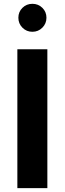

<svg xmlns="http://www.w3.org/2000/svg" viewBox="-20 -972 334 992"><path d="M69.7 0V-717.6H224.7V0ZM147.3 -807.8Q117 -807.8 95.9 -829Q74.9 -850.2 74.9 -880.4Q74.9 -910.7 95.9 -931.5Q117 -952.3 147.4 -952.3Q177.9 -952.3 198.9 -931.5Q220 -910.7 220 -880.4Q220 -850.2 198.8 -829Q177.6 -807.8 147.3 -807.8Z"/></svg>

Font: Russolo 10pt ExtraLight
Style: Regular
Weight: 200
Designer: Micah Stupak-Hahn
Version: Version 1.000